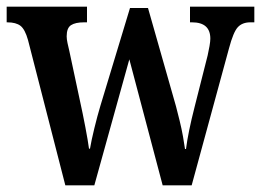

<svg xmlns="http://www.w3.org/2000/svg" viewBox="-21 -556 783 576"><path d="M63 -436Q54 -468 40.5 -478.5Q27 -489 1 -489H-1V-536H240V-489H231Q205 -489 192 -480.5Q179 -472 179 -447Q179 -439 181.5 -427Q184 -415 187 -403L219 -253Q227 -217 235 -175Q243 -133 246 -110H249Q253 -134 262 -171Q271 -208 280 -238L369 -532H423L507 -237Q512 -218 518 -193.5Q524 -169 528 -146.5Q532 -124 534 -109H537Q540 -133 546.5 -165Q553 -197 563 -236L602 -390Q605 -403 607.5 -417.5Q610 -432 610 -440Q610 -489 555 -489H549V-536H742V-489H730Q706 -489 692.5 -474.5Q679 -460 666 -411L554 0H467L367 -378L262 0H175Z"/></svg>

Font: Noto Serif Khmer Condensed SemiBold
Style: Regular
Weight: 600
Width: 3
Designer: Danh Hong and the Monotype Design Team
Foundry: Monotype Imaging Inc.
Version: Version 2.004; ttfautohint (v1.8.4.7-5d5b)